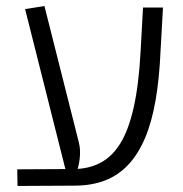

<svg xmlns="http://www.w3.org/2000/svg" viewBox="-20 -614 605 635"><path d="M38 1 37 -54 223 -55Q272 -55 311 -75Q350 -95 377.5 -139Q405 -183 422 -258Q439 -333 445 -444L453 -589H519L511 -446Q507 -354 494.5 -282Q482 -210 459.5 -157Q437 -104 404 -69Q371 -34 327 -17Q283 0 225 0ZM202 -32 63 -584 127 -594 241 -142Q247 -119 243.5 -88.5Q240 -58 228 -32Z"/></svg>

Font: Noto Sans Hebrew Thin Light
Style: Regular
Weight: 300
Version: Version 3.001